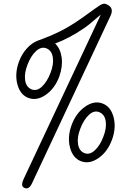

<svg xmlns="http://www.w3.org/2000/svg" viewBox="-20 -895 740 1056"><path d="M84 -555.2Q99.6 -597.7 127.7 -628.7Q155.8 -659.7 189 -671.9Q192.9 -673.3 216.8 -682.1Q240.7 -690.9 259 -699Q277.3 -707 306.4 -720.9Q335.4 -734.9 369.1 -755.4Q402.8 -775.9 439 -801.8Q519.5 -860.4 530.8 -866.7Q550.3 -878.4 563 -873Q567.4 -871.6 576.2 -866.2Q606.4 -847.2 587.9 -808.1L157.2 110.8Q140.6 148.4 116.2 139.2Q108.4 136.2 104.7 130.9Q101.1 125.5 101.6 118.4Q102.1 111.3 104 105Q106 98.6 109.9 89.8L534.2 -814Q524.4 -807.1 494.9 -781.2Q465.3 -755.4 442.9 -740.2Q357.9 -682.6 283.2 -655.8Q312.5 -627.4 319.1 -578.6Q325.7 -529.8 306.2 -474.1Q281.7 -408.7 232.4 -374Q183.1 -339.4 137.2 -356Q91.3 -372.6 75.7 -430.9Q60.1 -489.3 84 -555.2ZM130.9 -538.1Q112.8 -491.7 118.2 -454.1Q123.5 -416.5 152.8 -403.8Q182.1 -391.6 210.7 -418.7Q239.3 -445.8 257.8 -494.1Q276.4 -542 270.5 -579.6Q264.6 -617.2 235.8 -628.9Q207 -640.6 178 -613.8Q148.9 -586.9 130.9 -538.1ZM374 -208Q398.4 -273.4 447.8 -308.1Q497.1 -342.8 543 -326.2Q588.9 -309.6 604.5 -251.2Q620.1 -192.9 596.2 -127Q572.3 -61 522.5 -26.1Q472.7 8.8 426.8 -7.8Q380.9 -24.4 365.2 -82.8Q349.6 -141.1 374 -208ZM421.9 -188Q403.3 -140.1 409.2 -102.5Q415 -64.9 443.8 -53.2Q472.7 -41.5 501.7 -68.4Q530.8 -95.2 548.8 -144Q566.9 -190.4 561.5 -227.8Q556.2 -265.1 526.9 -277.8Q497.6 -290 469 -263.2Q440.4 -236.3 421.9 -188Z"/></svg>

Font: Director
Style: Regular
Weight: 400
Designer: Ange Degheest & May Jolivet & Justine Herbel
Foundry: Velvetyne Type Foundry
Version: Version 1.000;FEAKit 1.0